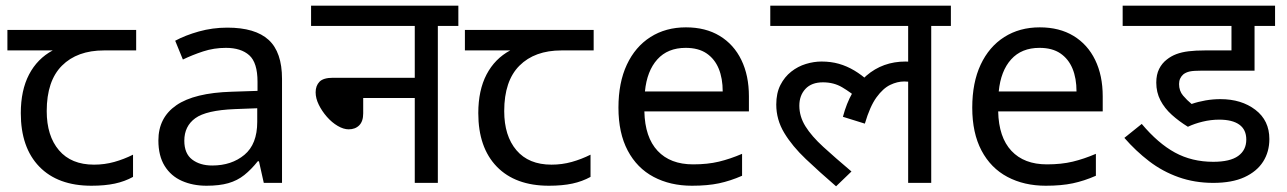

<svg xmlns="http://www.w3.org/2000/svg" viewBox="-20 -642 4519 674"><path d="M301 10Q183 10 118 -57Q53 -124 53 -245Q53 -325 82 -380.5Q111 -436 165 -465H6V-537H458V-465H345Q251 -465 197.5 -411.5Q144 -358 144 -252Q144 -165 187 -114.5Q230 -64 310 -64Q347 -64 381 -73.5Q415 -83 447 -99V-21Q418 -5 383 2.5Q348 10 301 10Z M778 -545Q876 -545 923 -502Q970 -459 970 -365V0H906L889 -76H885Q862 -47 837.5 -27.5Q813 -8 781.5 1Q750 10 705 10Q657 10 618.5 -7Q580 -24 558 -59.5Q536 -95 536 -149Q536 -229 599 -272.5Q662 -316 793 -320L884 -323V-355Q884 -422 855 -448Q826 -474 773 -474Q731 -474 693 -461.5Q655 -449 622 -433L595 -499Q630 -518 678 -531.5Q726 -545 778 -545ZM804 -259Q704 -255 665.5 -227Q627 -199 627 -148Q627 -103 654.5 -82Q682 -61 725 -61Q793 -61 838 -98.5Q883 -136 883 -214V-262Z M1072 -622H1589V-551H1517V0H1436V-298H1255V-244Q1255 -216 1241 -202Q1227 -188 1204 -188Q1186 -188 1165.5 -200Q1145 -212 1127.5 -232Q1110 -252 1099 -274.5Q1088 -297 1088 -318Q1088 -341 1101.5 -355Q1115 -369 1149 -369H1436V-551H1072Z M1907 10Q1789 10 1724 -57Q1659 -124 1659 -245Q1659 -325 1688 -380.5Q1717 -436 1771 -465H1612V-537H2064V-465H1951Q1857 -465 1803.5 -411.5Q1750 -358 1750 -252Q1750 -165 1793 -114.5Q1836 -64 1916 -64Q1953 -64 1987 -73.5Q2021 -83 2053 -99V-21Q2024 -5 1989 2.5Q1954 10 1907 10Z M2388 -546Q2457 -546 2506.5 -516Q2556 -486 2582.5 -431.5Q2609 -377 2609 -304V-251H2242Q2244 -160 2288.5 -112.5Q2333 -65 2413 -65Q2464 -65 2503.5 -74.5Q2543 -84 2585 -102V-25Q2544 -7 2504 1.5Q2464 10 2409 10Q2333 10 2274.5 -21Q2216 -52 2183.5 -113.5Q2151 -175 2151 -264Q2151 -352 2180.5 -415Q2210 -478 2263.5 -512Q2317 -546 2388 -546ZM2387 -474Q2324 -474 2287.5 -433.5Q2251 -393 2244 -321H2517Q2517 -367 2503 -401Q2489 -435 2460.5 -454.5Q2432 -474 2387 -474Z M2684 -551V-622H3318V-551H3249V0H3168V-377L3212 -341Q3195 -351 3180.5 -353.5Q3166 -356 3154 -356Q3130 -356 3105 -344Q3080 -332 3057 -300.5Q3034 -269 3016 -208L2939 -232Q2964 -327 3021.5 -376.5Q3079 -426 3159 -426Q3176 -426 3193 -423Q3210 -420 3222 -416L3225 -394L3168 -413V-551ZM2997 -292Q2966 -318 2936.5 -335.5Q2907 -353 2869 -353Q2829 -353 2807.5 -330Q2786 -307 2786 -271Q2786 -233 2807.5 -198.5Q2829 -164 2870 -126.5Q2911 -89 2969 -40L2915 12Q2857 -38 2809 -83.5Q2761 -129 2733 -175.5Q2705 -222 2705 -275Q2705 -315 2719.5 -343.5Q2734 -372 2757.5 -390.5Q2781 -409 2809 -417.5Q2837 -426 2864 -426Q2897 -426 2925 -418Q2953 -410 2979 -394.5Q3005 -379 3029 -357Z M3630 -546Q3699 -546 3748.5 -516Q3798 -486 3824.5 -431.5Q3851 -377 3851 -304V-251H3484Q3486 -160 3530.5 -112.5Q3575 -65 3655 -65Q3706 -65 3745.5 -74.5Q3785 -84 3827 -102V-25Q3786 -7 3746 1.5Q3706 10 3651 10Q3575 10 3516.5 -21Q3458 -52 3425.5 -113.5Q3393 -175 3393 -264Q3393 -352 3422.5 -415Q3452 -478 3505.5 -512Q3559 -546 3630 -546ZM3629 -474Q3566 -474 3529.5 -433.5Q3493 -393 3486 -321H3759Q3759 -367 3745 -401Q3731 -435 3702.5 -454.5Q3674 -474 3629 -474Z M4260 -222Q4231 -222 4202 -215Q4173 -208 4150 -197Q4119 -216 4093.5 -239Q4068 -262 4053.5 -290Q4039 -318 4039 -352Q4039 -380 4049 -400Q4059 -420 4076 -433Q4091 -445 4109.5 -452Q4128 -459 4152.5 -462Q4177 -465 4210 -465H4303V-551H3921V-622H4456V-551H4384V-394H4200Q4169 -394 4156 -391Q4143 -388 4134 -381Q4127 -375 4123 -366.5Q4119 -358 4119 -347Q4119 -323 4133 -306.5Q4147 -290 4163 -277Q4186 -285 4212 -289.5Q4238 -294 4264 -294Q4338 -294 4387 -256.5Q4436 -219 4436 -154Q4436 -109 4414 -74.5Q4392 -40 4348.5 -20Q4305 0 4239 0Q4174 0 4117.5 -20Q4061 -40 4014 -76Q3967 -112 3927 -158L3988 -207Q4045 -139 4104.5 -106.5Q4164 -74 4239 -74Q4298 -74 4326.5 -94.5Q4355 -115 4355 -152Q4355 -187 4330.5 -204.5Q4306 -222 4260 -222Z"/></svg>

Font: hingl115
Style: Book
Weight: 400
Designer: Jelle Bosma - Monotype Design Team
Foundry: Monotype Imaging Inc.
Version: Version 2.003